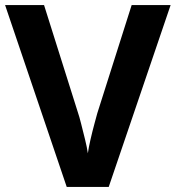

<svg xmlns="http://www.w3.org/2000/svg" viewBox="-20 -734 690 754"><path d="M650 -714 407 0H242L0 -714H153L287 -289Q291 -278 298.5 -248.5Q306 -219 314 -186.5Q322 -154 325 -132Q328 -154 335.5 -186.5Q343 -219 351 -248.5Q359 -278 362 -289L497 -714Z"/></svg>

Font: Noto Sans Tangsa
Style: Bold
Weight: 700
Version: Version 1.504